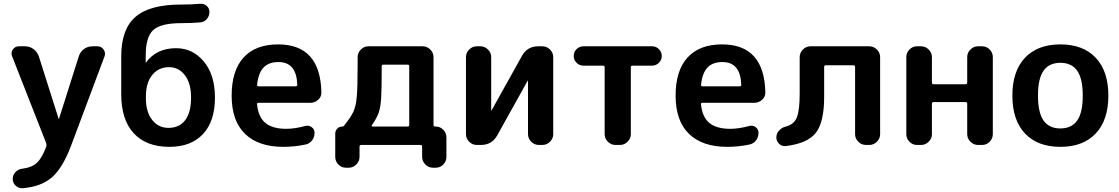

<svg xmlns="http://www.w3.org/2000/svg" viewBox="-20 -764 5896 1012"><path d="M224 -8 44 -467Q36 -486 47.5 -503Q59 -520 80 -520H112Q137 -520 157 -505Q177 -490 185 -466L289 -138Q289 -137 290 -137Q291 -137 291 -138L395 -466Q402 -490 422 -505Q442 -520 468 -520H494Q514 -520 526 -503Q538 -486 531 -467L355 3Q311 120 254.5 170Q198 220 99 228Q78 229 62.5 214.5Q47 200 47 179Q47 158 62 142.5Q77 127 99 125Q148 119 175 93.5Q202 68 224 8Q225 4 225 0Q225 -4 224 -8Z M749 -255V-245Q749 -174 782 -132Q815 -90 868 -90Q925 -90 956 -130.5Q987 -171 987 -249V-250V-251Q987 -325 954.5 -367.5Q922 -410 871 -410Q816 -410 782.5 -369Q749 -328 749 -255ZM873 10Q751 10 685 -61.5Q619 -133 619 -267V-467Q619 -610 694 -675Q769 -740 933 -740Q991 -740 1035 -744Q1055 -746 1069.5 -733Q1084 -720 1084 -701Q1084 -680 1070.5 -664Q1057 -648 1036 -646Q993 -642 936 -642Q827 -642 787.5 -605.5Q748 -569 748 -470V-434V-433Q750 -433 750 -435Q805 -510 908 -510Q996 -510 1054.5 -439.5Q1113 -369 1113 -250Q1113 -125 1050 -57.5Q987 10 873 10Z M1448 -437Q1397 -437 1369.5 -408.5Q1342 -380 1335 -317Q1335 -309 1343 -309H1539Q1547 -309 1547 -317Q1543 -437 1448 -437ZM1473 10Q1342 10 1271.5 -58.5Q1201 -127 1201 -260Q1201 -392 1264 -461Q1327 -530 1446 -530Q1668 -530 1674 -278Q1675 -254 1657 -238Q1639 -222 1615 -222H1342Q1333 -222 1335 -213Q1342 -146 1379.5 -115.5Q1417 -85 1489 -85Q1534 -85 1589 -100Q1607 -105 1622.5 -94Q1638 -83 1638 -64Q1638 -41 1624.5 -23.5Q1611 -6 1589 -2Q1533 10 1473 10Z M1940 -104Q1938 -102 1939.5 -99.5Q1941 -97 1944 -97H2128Q2137 -97 2137 -105V-415Q2137 -423 2128 -423H2000Q1992 -423 1992 -415Q1992 -293 1989 -246.5Q1986 -200 1976.5 -171.5Q1967 -143 1940 -104ZM1803 120Q1780 120 1763.5 103Q1747 86 1747 63V-59Q1747 -75 1757.5 -86Q1768 -97 1784 -97Q1790 -97 1793 -101Q1830 -147 1843 -176Q1856 -205 1860.5 -253.5Q1865 -302 1865 -423V-463Q1865 -486 1882 -503Q1899 -520 1922 -520H2208Q2231 -520 2248 -503Q2265 -486 2265 -463V-105Q2265 -97 2274 -97H2277Q2300 -97 2316.5 -80Q2333 -63 2333 -40V63Q2333 86 2316.5 103Q2300 120 2277 120H2262Q2239 120 2222 103Q2205 86 2205 63V9Q2205 0 2196 0H1884Q1875 0 1875 9V63Q1875 86 1858 103Q1841 120 1818 120Z M2493 0Q2470 0 2453 -17Q2436 -34 2436 -57V-463Q2436 -486 2453 -503Q2470 -520 2493 -520H2512Q2535 -520 2552 -503Q2569 -486 2569 -463V-182L2570 -181L2571 -182L2732 -471Q2760 -520 2817 -520H2839Q2862 -520 2879 -503Q2896 -486 2896 -463V-57Q2896 -34 2879 -17Q2862 0 2839 0H2820Q2797 0 2780 -17Q2763 -34 2763 -57V-338L2762 -339L2761 -338L2600 -49Q2572 0 2515 0Z M3055 -418Q3034 -418 3019 -433Q3004 -448 3004 -469Q3004 -490 3019 -505Q3034 -520 3055 -520H3417Q3438 -520 3453 -505Q3468 -490 3468 -469Q3468 -448 3453 -433Q3438 -418 3417 -418H3314Q3305 -418 3305 -410V-57Q3305 -34 3288 -17Q3271 0 3248 0H3224Q3201 0 3184 -17Q3167 -34 3167 -57V-410Q3167 -418 3158 -418Z M3788 -437Q3737 -437 3709.5 -408.5Q3682 -380 3675 -317Q3675 -309 3683 -309H3879Q3887 -309 3887 -317Q3883 -437 3788 -437ZM3813 10Q3682 10 3611.5 -58.5Q3541 -127 3541 -260Q3541 -392 3604 -461Q3667 -530 3786 -530Q4008 -530 4014 -278Q4015 -254 3997 -238Q3979 -222 3955 -222H3682Q3673 -222 3675 -213Q3682 -146 3719.5 -115.5Q3757 -85 3829 -85Q3874 -85 3929 -100Q3947 -105 3962.5 -94Q3978 -83 3978 -64Q3978 -41 3964.5 -23.5Q3951 -6 3929 -2Q3873 10 3813 10Z M4121 6Q4101 8 4086.5 -6Q4072 -20 4072 -40Q4072 -60 4086.5 -76Q4101 -92 4122 -97Q4165 -108 4180 -145Q4195 -182 4195 -272V-463Q4195 -486 4212 -503Q4229 -520 4252 -520H4562Q4585 -520 4602 -503Q4619 -486 4619 -463V-57Q4619 -34 4602 -17Q4585 0 4562 0H4544Q4521 0 4504 -17Q4487 -34 4487 -57V-411Q4487 -420 4478 -420H4332Q4324 -420 4324 -411V-253Q4324 -121 4280.5 -64.5Q4237 -8 4121 6Z M4813 0Q4790 0 4773.5 -17Q4757 -34 4757 -57V-463Q4757 -486 4773.5 -503Q4790 -520 4813 -520H4835Q4858 -520 4875 -503Q4892 -486 4892 -463V-329Q4892 -320 4901 -320H5069Q5078 -320 5078 -329V-463Q5078 -486 5095 -503Q5112 -520 5135 -520H5157Q5180 -520 5196.5 -503Q5213 -486 5213 -463V-57Q5213 -34 5196.5 -17Q5180 0 5157 0H5135Q5112 0 5095 -17Q5078 -34 5078 -57V-217Q5078 -226 5069 -226H4901Q4892 -226 4892 -217V-57Q4892 -34 4875 -17Q4858 0 4835 0Z M5657.5 -391.5Q5628 -433 5569 -433Q5510 -433 5480.5 -391.5Q5451 -350 5451 -260Q5451 -170 5480.5 -128.5Q5510 -87 5569 -87Q5628 -87 5657.5 -128.5Q5687 -170 5687 -260Q5687 -350 5657.5 -391.5ZM5755.5 -60.5Q5689 10 5569 10Q5449 10 5382.5 -60.5Q5316 -131 5316 -260Q5316 -389 5382.5 -459.5Q5449 -530 5569 -530Q5689 -530 5755.5 -459.5Q5822 -389 5822 -260Q5822 -131 5755.5 -60.5Z"/></svg>

Font: Rounded Mplus 1c Bold
Style: Bold
Weight: 700
Version: Version 1.059.20150529